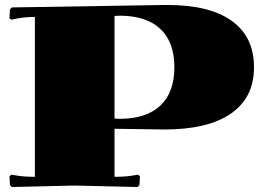

<svg xmlns="http://www.w3.org/2000/svg" viewBox="-20 -750 1070 771"><path d="M120.1 -682.1Q83 -682.1 43.9 -674.8L25.9 -670.9L18.1 -676.8L20 -711.9L27.8 -720.2L640.1 -730H652.8Q822.3 -730 911.1 -665.8Q1000 -601.6 1000 -480Q1000 -358.4 907.7 -294.2Q815.4 -230 640.1 -230L439.9 -232.9V-40Q486.8 -40 518.1 -45.9L534.2 -48.8L542 -42L540 -6.8L532.2 1L279.8 -4.9L27.8 1L20 -6.8L18.1 -42L25.9 -48.8L42 -45.9Q73.2 -40 120.1 -40ZM460 -272.9Q567.4 -272.9 623.8 -325.9Q680.2 -378.9 680.2 -480Q680.2 -581.1 623.8 -634Q567.4 -687 460 -687L439.9 -686V-273.9Z"/></svg>

Font: Yokawerad
Style: Regular
Weight: 500
Designer: gluk
Foundry: gluk
Version: Version 0.79